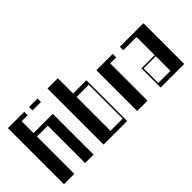

<svg xmlns="http://www.w3.org/2000/svg" viewBox="-39 -1342 1899 1899"><g transform="rotate(-45 911.0 -392.0)"><path d="M70 -784H298V-736H214.5V-570H484.2V0H366V-522H214.5V0H70ZM366 -784H484.2V-736H366Z M624 -784H768.5V-570H954V0H624ZM939 -48V-522H768.5V-48Z M1094 -570H1322V-522H1238.5V0H1094Z M1422 -268H1607.5V-522H1422V-570H1752V0H1422ZM1607.5 -48V-253H1437V-48Z"/></g></svg>

Font: Facade Sud
Style: Regular
Weight: 100
Designer: Éléonore Fines
Foundry: Velvetyne Type Foundry
Version: Version 1.001;Glyphs 3.2 (3202)